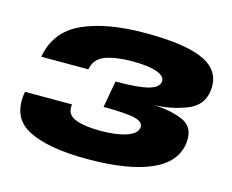

<svg xmlns="http://www.w3.org/2000/svg" viewBox="-97 -820 1170 967"><g transform="rotate(15 488.0 -336.5)"><path d="M428 8Q225 8 120 -46.2Q15 -100.5 39 -238H284.5Q275.5 -185.5 323.5 -166Q371.5 -146.5 456 -146.5Q538.5 -146.5 590.5 -164Q642.5 -181.5 647.5 -213Q652 -242.5 608 -254.8Q564 -267 441 -267L466 -406Q588.5 -406.5 638.5 -421Q688.5 -435.5 692 -465Q696 -494.5 650.8 -510.5Q605.5 -526.5 523 -526.5Q437.5 -526.5 382.8 -506.8Q328 -487 318 -430H72.5Q96.5 -566 221.8 -623.5Q347 -681 549.5 -681Q763.5 -681 857.8 -634.5Q952 -588 941.5 -488Q932.5 -407 854.2 -376Q776 -345 685 -341.5Q775 -338 836.8 -310.8Q898.5 -283.5 891.5 -204.5Q881.5 -98.5 762 -45.2Q642.5 8 428 8Z"/></g></svg>

Font: Anybody UltraExpanded ExtraBold
Style: Italic
Weight: 800
Width: 9
Italic angle: -10°
Designer: Tyler Finck
Foundry: Etcetera Type Company
Version: Version 1.010; ttfautohint (v1.8.3) -l 8 -r 50 -G 200 -x 14 